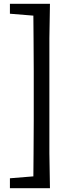

<svg xmlns="http://www.w3.org/2000/svg" viewBox="-20 -804 377 1007"><path d="M32 183V141V131L155 121Q156 62 156 2Q157 -84 157 -171V-430Q157 -516 156 -602Q156 -662 155 -722L32 -732V-742V-784H242Q240 -689 239 -603V-430V-171V0Q240 86 242 183Z"/></svg>

Font: Early Summer Mincho Screen
Style: Regular
Weight: 400
Designer: GuiWonder
Version: Version 1.002